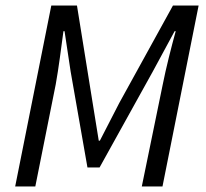

<svg xmlns="http://www.w3.org/2000/svg" viewBox="-20 -676 745 696"><path d="M35 0 166 -656H259L316 -302L338 -166H342L412 -302L607 -656H700L569 0H494L570 -370Q579 -415 592 -467.5Q605 -520 617 -563H613L534 -417L341 -69H297L236 -417L214 -563H210Q204 -518 197 -466.5Q190 -415 182 -370L108 0Z"/></svg>

Font: TypoPRO Source Sans Pro
Style: Italic
Weight: 400
Italic angle: -11°
Designer: Paul D. Hunt
Foundry: Adobe Systems Incorporated
Version: Version 1.075;PS 2.000;hotconv 1.0.86;makeotf.lib2.5.63406